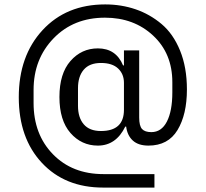

<svg xmlns="http://www.w3.org/2000/svg" viewBox="-20 -728 931 869"><path d="M447 121Q274 121 169.5 9Q65 -103 65 -288Q65 -475 172.5 -591.5Q280 -708 456 -708Q529 -708 593.5 -686Q658 -664 711 -619.5Q764 -575 795 -499Q826 -423 826 -323Q826 -210 783.5 -139.5Q741 -69 652 -69Q606 -69 581 -92Q556 -115 551 -155H547Q505 -69 423 -69Q349 -69 299 -126Q249 -183 249 -289Q249 -395 299 -452Q349 -509 423 -509Q505 -509 537 -432H541V-500H610V-196Q610 -158 623 -144Q636 -130 665 -130Q711 -130 735.5 -178Q760 -226 760 -310V-356Q760 -486 673 -567Q586 -648 455 -648Q313 -648 222.5 -554.5Q132 -461 132 -321V-262Q132 -120 219.5 -30Q307 60 448 60H679V121ZM437 -135Q541 -135 541 -231V-353Q541 -393 514.5 -418Q488 -443 437 -443Q385 -443 359 -412.5Q333 -382 333 -329V-249Q333 -196 359 -165.5Q385 -135 437 -135Z"/></svg>

Font: Anuphan
Style: Regular
Weight: 400
Designer: Mike Abbink, Paul van der Laan, Pieter van Rosmalen, Mint Tantisuwanna
Foundry: Bold Monday; Cadson Demak
Version: Version 3.002;hotconv 1.0.109;makeotfexe 2.5.65596